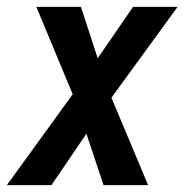

<svg xmlns="http://www.w3.org/2000/svg" viewBox="-32 -540 552 560"><path d="M-12 0 180 -265 74 -520H204L253 -370L356 -520H486L293 -255L400 0H270L220 -150L118 0Z"/></svg>

Font: Iosevka SS04
Style: Bold Italic
Weight: 700
Italic angle: -9°
Monospace: yes
Designer: Belleve Invis
Foundry: Belleve Invis
Version: Version 19.0.0; ttfautohint (v1.8.4)